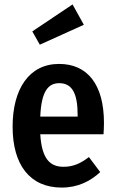

<svg xmlns="http://www.w3.org/2000/svg" viewBox="-20 -833 522 868"><path d="M359 -721 308 -813 126 -691 160 -631ZM450 -277C450 -453 374 -544 247 -544C111 -544 37 -430 37 -260C37 -88 115 15 259 15C332 15 389 -14 433 -55L382 -123C343 -93 310 -79 267 -79C208 -79 169 -112 162 -226H448C449 -240 450 -260 450 -277ZM331 -306H162C167 -421 198 -457 248 -457C306 -457 331 -411 331 -313Z"/></svg>

Font: Fira Sans Condensed Medium
Style: Regular
Weight: 500
Width: 3
Designer: Carrois Corporate & Edenspiekermann AG
Foundry: Carrois Corporate GbR & Edenspiekermann AG
Version: Version 4.202;PS 004.202;hotconv 1.0.88;makeotf.lib2.5.64775